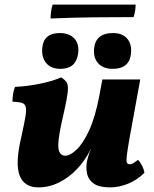

<svg xmlns="http://www.w3.org/2000/svg" viewBox="-20 -802 667 831"><path d="M146 9Q85 9 65 -42.5Q45 -94 72 -208Q84 -263 89.5 -294Q95 -325 91.5 -339Q88 -353 74 -357Q60 -361 34 -362Q34 -377 36.5 -394.5Q39 -412 45 -426Q95 -428 150 -439Q205 -450 245 -467Q259 -458 266.5 -448.5Q274 -439 274 -420Q274 -401 267 -365Q260 -329 246 -268Q228 -185 233.5 -156.5Q239 -128 263 -128Q283 -128 311 -154Q339 -180 365.5 -237Q392 -294 410 -388L423 -458H587L541 -206Q532 -154 529 -130Q526 -106 529 -98.5Q532 -91 542 -91Q554 -91 577 -110Q586 -102 594.5 -85.5Q603 -69 605 -54Q574 -23 534.5 -7Q495 9 456 9Q410 9 386.5 -7Q363 -23 357 -49.5Q351 -76 357 -107Q360 -118 363.5 -130Q367 -142 373 -155H372Q349 -108 314 -71Q279 -34 236 -12.5Q193 9 146 9ZM242 -504Q201 -504 180 -529Q159 -554 163 -595Q169 -659 239 -659Q280 -659 302 -635Q324 -611 318 -569Q308 -504 242 -504ZM468 -504Q427 -504 405.5 -527.5Q384 -551 387 -590Q393 -659 469 -659Q509 -659 530 -635.5Q551 -612 547 -570Q540 -504 468 -504ZM199 -722Q199 -735 201 -752Q203 -769 208 -782H567Q567 -771 565 -756.5Q563 -742 558 -728Q473 -728 384 -727Q295 -726 199 -722Z"/></svg>

Font: Vollkorn ExtraBold
Style: Italic
Weight: 800
Italic angle: -11°
Designer: Friedrich Althausen
Foundry: Friedrich Althausen
Version: Version 5.000; ttfautohint (v1.8.3)